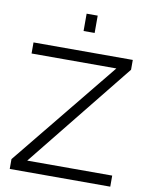

<svg xmlns="http://www.w3.org/2000/svg" viewBox="-98 -988 825 1059"><g transform="rotate(10 314.5 -458.5)"><path d="M31 0V-55L514 -648H39V-710H595V-655L118 -62H594V0ZM362 -820H300V-917H362Z"/></g></svg>

Font: Raleway
Style: Regular
Weight: 400
Designer: Matt McInerney, Pablo Impallari, Rodrigo Fuenzalida
Foundry: Matt McInerney, Pablo Impallari, Rodrigo Fuenzalida
Version: Version 1.000;PS 001.001;hotconv 1.0.56; ttfautohint (v1.5)